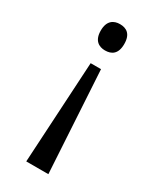

<svg xmlns="http://www.w3.org/2000/svg" viewBox="-187 -598 684 835"><g transform="rotate(30 155.5 -180.5)"><path d="M155 -541C124 -541 96 -525 96 -475C96 -425 124 -409 155 -409C188 -409 214 -425 214 -475C214 -525 188 -541 155 -541ZM181 -330H129L100 180H211Z"/></g></svg>

Font: Noto Serif Thai SemiCondensed
Style: Regular
Weight: 400
Width: 4
Designer: Monotype Design Team
Foundry: Monotype Imaging Inc.
Version: Version 2.002